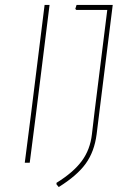

<svg xmlns="http://www.w3.org/2000/svg" viewBox="-20 -657 535 775"><path d="M180 -637 125 -195 100 0H80L105 -195L160 -637ZM435 -637 382 -212 370 -115Q361 -45 326 3.5Q291 52 217 98L208 87V81Q276 39 310 -7Q344 -53 351 -115L362 -208L413 -617H288L284 -621L289 -637Z"/></svg>

Font: Alegreya Sans Thin
Style: Italic
Weight: 100
Italic angle: -7°
Designer: Juan Pablo del Peral
Foundry: Huerta Tipografica
Version: Version 2.007